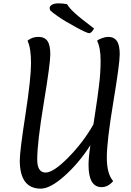

<svg xmlns="http://www.w3.org/2000/svg" viewBox="-20 -1109 782 1145"><path d="M252 -80Q299 -80 388 -170.5Q477 -261 537 -367Q539 -380 548.5 -441.5Q558 -503 561 -526.5Q564 -550 570 -596Q580 -671 580 -747.5Q580 -824 559 -866Q569 -875 589.5 -882Q610 -889 625 -889Q660 -889 677 -864.5Q694 -840 694 -785Q694 -730 655.5 -498.5Q617 -267 617 -169.5Q617 -72 655 -29Q624 7 586 7Q508 7 508 -125Q508 -169 519 -243Q451 -137 365.5 -60.5Q280 16 223 16Q98 16 98 -153Q98 -207 131.5 -424Q165 -641 165 -732.5Q165 -824 144 -866Q171 -889 208.5 -889Q246 -889 263 -864.5Q280 -840 280 -785Q280 -730 241 -494.5Q202 -259 202 -158Q202 -80 252 -80ZM380 -1084Q393 -1061 426.5 -1030.5Q460 -1000 541 -939Q525 -911 512 -911Q499 -911 432.5 -947Q366 -983 327.5 -1010Q289 -1037 282.5 -1044Q276 -1051 276 -1061.5Q276 -1072 289.5 -1080.5Q303 -1089 329.5 -1089Q356 -1089 380 -1084Z"/></svg>

Font: Paprika
Style: Regular
Weight: 400
Designer: Eduardo Rodriguez Tunni
Foundry: Eduardo Rodriguez Tunni
Version: Version 1.001